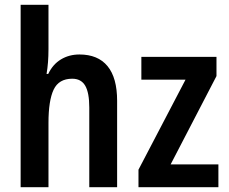

<svg xmlns="http://www.w3.org/2000/svg" viewBox="-20 -780 954 800"><path d="M182 -575Q182 -518 174 -472H181Q200 -512 234 -532.5Q268 -553 311 -553Q388 -553 428 -504.5Q468 -456 468 -360V0H352V-332Q352 -394 335 -423Q318 -452 281 -452Q225 -452 203.5 -406.5Q182 -361 182 -268V0H66V-760H182Z M890 0H557V-73L753 -448H569V-543H882V-463L691 -95H890Z"/></svg>

Font: Noto Sans Condensed SemiBold
Style: Regular
Weight: 600
Width: 3
Designer: Monotype Design Team
Foundry: Monotype Imaging Inc.
Version: Version 2.013; ttfautohint (v1.8.4.7-5d5b)